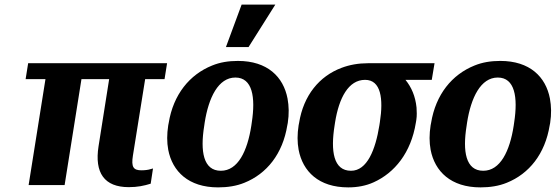

<svg xmlns="http://www.w3.org/2000/svg" viewBox="-20 -802 2408 832"><path d="M91 -459H177L104 0H260L333 -459H453L407 -168C389 -53 432 9 538 9C576 9 604 3 633 -6L643 -72L632 -69C623 -66 608 -64 593 -64C558 -64 548 -78 556 -128L609 -459H693L704 -528H102Z M709 -259C703 -220 703 -186 709 -153C727 -59 797 10 925 10C966 10 1005 4 1039 -10C1136 -49 1205 -135 1225 -259L1227 -269C1233 -308 1232 -342 1226 -375C1208 -469 1139 -538 1011 -538C970 -538 933 -532 899 -518C802 -479 731 -393 711 -269ZM865 -257 867 -271C884 -379 926 -466 1000 -466C1074 -466 1088 -381 1071 -271L1069 -257C1052 -147 1011 -62 937 -62C861 -62 847 -146 865 -257ZM959 -598H1057L1173 -782H1027Z M1274 -259C1268 -220 1268 -186 1274 -153C1292 -59 1361 10 1489 10C1529 10 1566 3 1599 -12C1690 -53 1761 -140 1782 -270L1784 -282C1787 -301 1786 -319 1785 -336C1780 -385 1763 -424 1737 -456H1851L1863 -528H1574C1533 -528 1494 -521 1460 -508C1364 -472 1295 -389 1276 -269ZM1430 -259 1432 -272C1449 -378 1490 -456 1562 -456C1631 -456 1642 -374 1626 -272L1624 -259C1607 -153 1571 -62 1501 -62C1425 -62 1412 -147 1430 -259Z M1846 -259C1840 -220 1840 -186 1846 -153C1864 -59 1934 10 2062 10C2103 10 2142 4 2176 -10C2273 -49 2342 -135 2362 -259L2364 -269C2370 -308 2369 -342 2363 -375C2345 -469 2276 -538 2148 -538C2107 -538 2070 -532 2036 -518C1939 -479 1868 -393 1848 -269ZM2002 -257 2004 -271C2021 -379 2063 -466 2137 -466C2211 -466 2225 -381 2208 -271L2206 -257C2189 -147 2148 -62 2074 -62C1998 -62 1984 -146 2002 -257Z"/></svg>

Font: Aerodynamic
Style: BdObl
Weight: 500
Designer: Google
Version: Version 2.000980; 2014